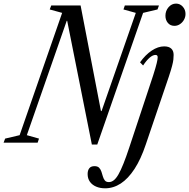

<svg xmlns="http://www.w3.org/2000/svg" viewBox="-75 -792 1050 1066"><path d="M435 10.5 298 -676.5H295.5L74 -41.5L141.5 -22.5L134 0H-55L-46.5 -22.5L34 -41.5L270 -720.5L201 -739.5L209.5 -761.5H372.5L485.5 -175.5H489L679 -720.5L610.5 -739.5L618 -761.5H807.5L799.5 -739.5L719.5 -720.5L465 10.5ZM508.5 253.5Q480.5 253.5 458.5 244Q436.5 234.5 424 216.8Q411.5 199 411.5 174.5Q411.5 154 420.8 142.2Q430 130.5 449.5 130.5Q467 130.5 475.5 139.5Q484 148.5 488.2 161.5Q492.5 174.5 496.2 187.8Q500 201 507.2 210Q514.5 219 529.5 219Q543.5 219 556.5 209Q569.5 199 582.5 176.5Q595.5 154 610.2 117.2Q625 80.5 642.5 27.5L734.5 -250Q761.5 -330 775.8 -374.8Q790 -419.5 795.2 -441.5Q800.5 -463.5 800.5 -474Q800.5 -487 788.5 -487Q773.5 -487 756 -472Q738.5 -457 719.5 -428.5L702.5 -446Q732 -487.5 767.2 -511Q802.5 -534.5 836.5 -534.5Q862.5 -534.5 875.8 -522.2Q889 -510 889 -487Q889 -474.5 887.5 -460.8Q886 -447 880.2 -425Q874.5 -403 862 -365.5L734.5 10Q707 92 671.8 146Q636.5 200 595.5 226.8Q554.5 253.5 508.5 253.5ZM893.5 -648.5Q870.5 -648.5 857 -664.8Q843.5 -681 843.5 -704.5Q843.5 -732 860.8 -752Q878 -772 902.5 -772Q924.5 -772 939.8 -755Q955 -738 955 -714.5Q955 -697.5 946.5 -682.2Q938 -667 924 -657.8Q910 -648.5 893.5 -648.5Z"/></svg>

Font: Libre Caslon Condensed
Style: Italic
Weight: 400
Italic angle: -22.583°
Designer: Pablo Impallari, Rodrigo Fuenzalida, Katja Schimmel, Ertekin Erdin
Foundry: Pablo Impallari, Rodrigo Fuenzalida
Version: Version 2.000;gftools[0.9.33]